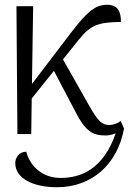

<svg xmlns="http://www.w3.org/2000/svg" viewBox="-20 -562 540 805"><path d="M53 0H111L113 -149L206 -265L296 -94C338 -11 369 6 422 6C436 6 450 3 465 -3C414 145 322 184 234 184C147 184 102 122 90 74C59 75 44 99 44 122C44 185 117 223 219 223C366 223 473 126 500 -23L486 -55C471 -43 453 -38 438 -38C410 -38 392 -51 355 -117L244 -313L309 -394C359 -457 392 -469 487 -470C487 -511 476 -542 429 -542C377 -542 343 -509 280 -428L114 -210L119 -536H49Z"/></svg>

Font: Noto Serif Light
Style: Regular
Weight: 300
Designer: Monotype Design Team
Foundry: Monotype Imaging Inc.
Version: Version 2.013